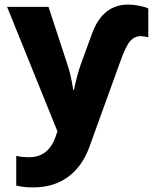

<svg xmlns="http://www.w3.org/2000/svg" viewBox="-20 -579 674 839"><path d="M628 -542V-416Q608 -421 594 -421Q568 -421 549 -399.5Q530 -378 507 -314L371 62Q340 148 277.5 194Q215 240 124 240Q85 240 51 232V102Q62 105 77.5 106.5Q93 108 107 108Q192 108 223 18L231 -5L11 -549H192L273 -302Q290 -254 300 -186H303Q316 -248 332 -295L381 -429Q427 -559 540 -559Q562 -559 588 -554Q614 -549 628 -542Z"/></svg>

Font: Noto Sans UI ExtraBold
Style: Regular
Weight: 800
Designer: Monotype Design Team
Foundry: Monotype Imaging Inc.
Version: Version 1.001